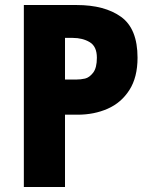

<svg xmlns="http://www.w3.org/2000/svg" viewBox="-20 -745 640 765"><path d="M75 -725H285Q397 -725 462.5 -677.8Q528 -630.5 528 -515Q528 -437 495.5 -386.2Q463 -335.5 409 -311.8Q355 -288 289 -288H239V0H75ZM366 -515Q366 -560 337.5 -577Q309 -594 270 -594H239V-428H282Q302 -428 319 -432Q336 -436 351 -455.2Q366 -474.5 366 -515Z"/></svg>

Font: JuliaMono Black
Style: Regular
Weight: 900
Monospace: yes
Designer: cormullion
Foundry: corm
Version: Version 0.054; ttfautohint (v1.8.4)